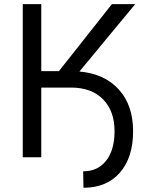

<svg xmlns="http://www.w3.org/2000/svg" viewBox="-20 -747 719 912"><path d="M376.4 144.9 375 66.8Q444.6 66.8 484.4 16Q524.1 -34.8 524.1 -123.6Q524.1 -220.2 469.1 -275.6Q414.1 -331 318.2 -331H176.1V0H88.1V-727.3H176.1V-409.1H259.9L511.4 -727.3H622.2L357.2 -407.3Q476.9 -396.7 544.6 -321.7Q612.2 -246.8 612.2 -123.6Q612.2 1.4 549.4 73.2Q486.5 144.9 376.4 144.9Z"/></svg>

Font: Linik Sans
Style: Regular
Weight: 400
Designer: Rasmus Andersson (font), Marc Monis (original base), Kil Hyung-jin (Pretendard portions), Cristiano Sobral (main changes
Foundry: rsms
Version: Version 3.018;May 31, 2022;FontCreator 14.0.0.2814 64-bit; t